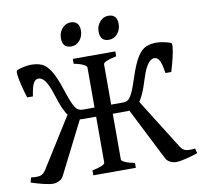

<svg xmlns="http://www.w3.org/2000/svg" viewBox="-88 -898 1063 999"><g transform="rotate(-10 443.5 -398.5)"><path d="M326.7 0V-25.9Q394 -39.6 394 -55.7V-559.1Q394 -564.9 377.9 -573.7Q361.8 -582.5 326.7 -589.4V-615.2H551.3V-589.4Q481.9 -574.7 481.9 -559.1V-55.7Q481.9 -49.8 498.8 -41.3Q515.6 -32.7 551.3 -25.9V0ZM788.6 -459Q780.8 -511.2 770.5 -528.3Q760.3 -545.4 744.1 -545.4Q734.4 -545.4 723.1 -537.4Q711.9 -529.3 699.5 -506.3Q687 -483.4 673.3 -438.5Q650.4 -362.8 625 -330.3Q599.6 -297.9 553.2 -297.9H452.1L453.6 -346.2H542.5Q558.1 -346.2 569.3 -352.3Q580.6 -358.4 593 -383.3Q605.5 -408.2 624 -465.3Q647 -535.6 668.5 -569.3Q689.9 -603 714.4 -613Q738.8 -623 771 -623Q785.2 -623 807.1 -618.7Q829.1 -614.3 845.2 -607.9Q851.1 -605.5 848.6 -583Q846.2 -560.5 838.1 -527.3Q830.1 -494.1 819.3 -459ZM58.1 -459Q46.9 -494.1 38.8 -527.3Q30.8 -560.5 28.3 -583Q25.9 -605.5 32.2 -607.9Q47.9 -614.3 69.8 -618.7Q91.8 -623 106.4 -623Q138.7 -623 162.8 -613Q187 -603 208.5 -569.3Q230 -535.6 252.9 -465.3Q271.5 -408.2 283.9 -383.3Q296.4 -358.4 307.9 -352.3Q319.3 -346.2 334.5 -346.2H423.3L424.8 -297.9H323.7Q277.8 -297.9 252.2 -330.3Q226.6 -362.8 203.6 -438.5Q189.9 -483.4 177.5 -506.3Q165 -529.3 153.8 -537.4Q142.6 -545.4 132.8 -545.4Q116.7 -545.4 106.4 -528.3Q96.2 -511.2 88.4 -459ZM763.7 6.8Q747.6 6.8 731.9 -1.2Q716.3 -9.3 709.5 -22.9L564.9 -308.6L613.8 -357.9L793.5 -71.3Q807.1 -49.8 823.7 -45.7Q840.3 -41.5 872.6 -45.4L878.9 -19.5Q846.7 -8.8 814.7 -1Q782.7 6.8 763.7 6.8ZM5.4 -45.4Q37.6 -41.5 54.2 -45.7Q70.8 -49.8 84.5 -71.3L264.2 -357.9L313 -308.6L168.5 -22.9Q161.6 -9.3 145.8 -1.2Q129.9 6.8 114.3 6.8Q95.2 6.8 63.2 -1Q31.2 -8.8 -1 -19.5ZM394 -753.4Q394 -723.1 375.7 -701.7Q357.4 -680.2 331.1 -680.2Q284.2 -680.2 284.2 -731.4Q284.2 -761.7 303 -783Q321.8 -804.2 347.2 -804.2Q394 -804.2 394 -753.4ZM593.3 -753.4Q593.3 -723.1 575 -701.7Q556.6 -680.2 529.8 -680.2Q483.4 -680.2 483.4 -731.4Q483.4 -761.7 502.2 -783Q521 -804.2 546.4 -804.2Q593.3 -804.2 593.3 -753.4Z"/></g></svg>

Font: Gentium Book Plus
Style: Regular
Weight: 400
Designer: Victor Gaultney, Annie Olsen, Iska Routamaa, Becca Hirsbrunner
Foundry: SIL International
Version: Version 6.101